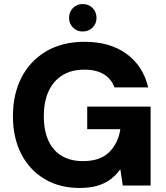

<svg xmlns="http://www.w3.org/2000/svg" viewBox="-20 -919 821 951"><path d="M374 12Q275 12 200.5 -32.5Q126 -77 85 -157Q44 -237 44 -344Q44 -452 86.5 -535Q129 -618 209 -665Q289 -712 399 -712Q525 -712 607 -652Q689 -592 714 -486H547Q532 -528 494.5 -551Q457 -574 398 -574Q333 -574 288 -545.5Q243 -517 220 -465.5Q197 -414 197 -344Q197 -272 220 -222Q243 -172 286.5 -146.5Q330 -121 391 -121Q477 -121 521.5 -166Q566 -211 576 -279H412V-391H726V0H588L576 -81Q555 -51 526.5 -30Q498 -9 460.5 1.5Q423 12 374 12ZM389 -763Q361 -763 341.5 -782.5Q322 -802 322 -830Q322 -860 341.5 -879.5Q361 -899 389 -899Q419 -899 438.5 -879.5Q458 -860 458 -830Q458 -802 438.5 -782.5Q419 -763 389 -763Z"/></svg>

Font: DM Sans 24pt Black
Style: Regular
Weight: 900
Designer: Colophon Foundry, Jonny Pinhorn
Foundry: Colophon Foundry
Version: Version 4.004;gftools[0.9.30]